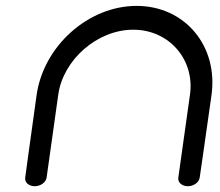

<svg xmlns="http://www.w3.org/2000/svg" viewBox="-20 -645 763 665"><path d="M671.6 -29.6C671.6 -29.6 688.5 -144.4 712.5 -315.2C736.5 -486 620.1 -624.6 453.1 -624.6C286.1 -624.6 130.7 -486 106.7 -315.2C82.7 -144.4 67.3 -29.6 67.3 -29.6C65.1 -13.7 79.3 0 100.2 0C121.1 0 139.2 -13.9 141.4 -29.9C141.4 -29.9 165.2 -199 181.9 -317.9C198.6 -436.9 315.8 -542.1 441.5 -542.1C567.2 -542.1 654.8 -436.9 638.1 -317.9C621.3 -199 597.6 -29.9 597.6 -29.9C595.3 -13.9 609.5 0 630.4 0C651.3 0 669.4 -13.7 671.6 -29.6Z"/></svg>

Font: Hi.
Style: Tall Oblique
Weight: 400
Designer: Mew Too, Robert Jablonski
Foundry: Cannot Into Space Fonts
Version: Version 1.996